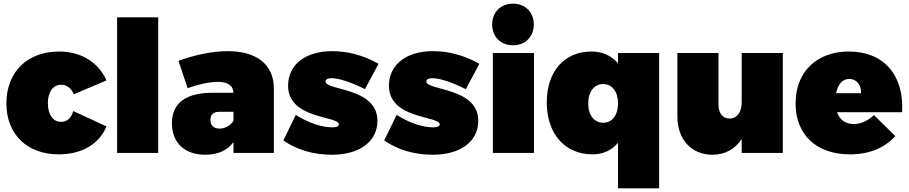

<svg xmlns="http://www.w3.org/2000/svg" viewBox="-20 -837 4974 1051"><path d="M384 -321 563 -397C518 -497 423 -555 304 -555C129 -555 15 -443 15 -271C15 -102 128 8 302 8C427 8 523 -48 563 -145L381 -229C369 -188 346 -170 314 -170C270 -170 242 -210 242 -272C242 -333 270 -373 314 -373C346 -373 370 -354 384 -321Z M621 -742V0H846V-742Z M1227 -557C1146 -557 1050 -538 957 -504L1007 -354C1069 -377 1132 -389 1173 -389C1228 -389 1257 -367 1258 -329H1133C994 -327 921 -270 921 -162C921 -58 988 10 1104 10C1174 10 1226 -15 1258 -59V0H1479V-354C1479 -483 1385 -557 1227 -557ZM1182 -133C1150 -133 1132 -151 1132 -181C1132 -210 1149 -225 1180 -225H1258V-175C1240 -148 1211 -133 1182 -133Z M1978 -349 2052 -488C1970 -534 1885 -557 1798 -557C1652 -557 1557 -483 1557 -368C1557 -183 1835 -204 1835 -156C1835 -146 1822 -140 1801 -140C1740 -140 1672 -163 1599 -208L1531 -68C1607 -16 1697 10 1798 10C1949 10 2046 -63 2046 -176C2046 -360 1762 -340 1762 -391C1762 -402 1774 -409 1793 -409C1835 -409 1897 -389 1978 -349Z M2530 -349 2604 -488C2522 -534 2437 -557 2350 -557C2204 -557 2109 -483 2109 -368C2109 -183 2387 -204 2387 -156C2387 -146 2374 -140 2353 -140C2292 -140 2224 -163 2151 -208L2083 -68C2159 -16 2249 10 2350 10C2501 10 2598 -63 2598 -176C2598 -360 2314 -340 2314 -391C2314 -402 2326 -409 2345 -409C2387 -409 2449 -389 2530 -349Z M2788 -817C2721 -817 2674 -770 2674 -703C2674 -636 2721 -589 2788 -589C2855 -589 2902 -636 2902 -703C2902 -770 2855 -817 2788 -817ZM2678 -547V0H2903V-547Z M3363 -547V-491C3327 -532 3277 -555 3218 -555C3069 -555 2973 -446 2973 -277C2973 -104 3072 8 3224 8C3280 8 3328 -14 3363 -55V194H3588V-547ZM3282 -165C3232 -165 3200 -207 3200 -271C3200 -335 3232 -377 3282 -377C3331 -377 3363 -335 3363 -271C3363 -207 3331 -165 3282 -165Z M4040 -547V-276C4040 -223 4014 -188 3973 -188C3937 -188 3913 -217 3913 -263V-547H3688V-198C3688 -72 3767 10 3879 10C3949 10 4004 -21 4040 -76V0H4265V-547Z M4627 -555C4451 -555 4335 -444 4335 -271C4335 -102 4446 8 4633 8C4739 8 4823 -28 4881 -92L4764 -207C4730 -175 4691 -158 4653 -158C4609 -158 4577 -180 4562 -223H4918C4930 -425 4818 -555 4627 -555ZM4693 -327H4557C4566 -373 4590 -405 4629 -405C4668 -405 4696 -372 4693 -327Z"/></svg>

Font: Montserrat arm Black
Style: Regular
Weight: 900
Designer: Julieta Ulanovsky
Foundry: Julieta Ulanovsky
Version: Version 6.000;PS 006.000;hotconv 1.0.88;makeotf.lib2.5.64775